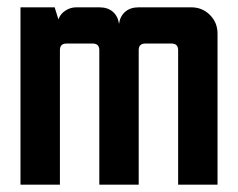

<svg xmlns="http://www.w3.org/2000/svg" viewBox="-20 -502 647 522"><path d="M35.7 -482.1H128.6L138.6 -450H139.3Q143.6 -463.6 157.5 -472.9Q171.4 -482.1 187.1 -482.1H250Q272.9 -482.1 286.8 -470Q300.7 -457.9 303.6 -437.1Q306.4 -457.9 320.4 -470Q334.3 -482.1 357.1 -482.1H500Q530 -482.1 550.7 -461.4Q571.4 -440.7 571.4 -410.7V0H464.3V-365.7Q464.3 -383.6 446.4 -383.6H375Q357.1 -383.6 357.1 -365.7V0H250V-365.7Q250 -383.6 232.1 -383.6H160.7Q142.9 -383.6 142.9 -365.7V0H35.7Z"/></svg>

Font: Aire Exterior
Style: Regular
Weight: 400
Width: 4
Designer: Jayvee Enaguas (HarvettFox96)
Version: 20190503.02